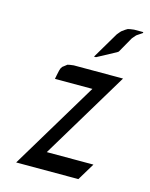

<svg xmlns="http://www.w3.org/2000/svg" viewBox="-96 -665 568 728"><g transform="rotate(15 188.0 -301.0)"><path d="M38.1 0 245.1 -344.2H98.1L101.1 -359.9L105 -377.9L107.9 -387.2L112.8 -395L123 -402.8L129.9 -408.2L139.2 -410.2L153.8 -412.1H347.2L140.1 -67.9H323.2L282.2 0ZM219.2 -463.9 280.8 -567.9 291 -580.1 294.9 -584 307.1 -592.8 315.9 -598.1 325.2 -600.1 339.8 -602.1H376L375 -598.1L367.2 -592.8L354 -584L350.1 -580.1L339.8 -567.9L305.2 -506.8L299.8 -502.9L227.1 -463.9Z"/></g></svg>

Font: Petahja
Style: Italic
Weight: 400
Designer: T. Christopher White
Version: Version 1.1